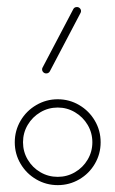

<svg xmlns="http://www.w3.org/2000/svg" viewBox="-20 -539 336 559"><path d="M248.9 -124.8Q248.9 -152.2 235.2 -175.4Q221.5 -198.5 198.3 -212.2Q175.2 -225.9 148.1 -225.9Q120.7 -225.9 97.6 -212.2Q74.4 -198.5 60.7 -175.4Q47 -152.2 47 -124.8Q47 -97.4 60.7 -74.3Q74.4 -51.1 97.6 -37.6Q120.7 -24.1 148.1 -24.1Q175.2 -24.1 198.3 -37.6Q221.5 -51.1 235.2 -74.3Q248.9 -97.4 248.9 -124.8ZM23 -124.8Q23 -158.5 39.8 -187.4Q56.7 -216.3 85.6 -233.1Q114.4 -250 148.1 -250Q181.9 -250 210.6 -233.1Q239.3 -216.3 256.1 -187.6Q273 -158.9 273 -124.8Q273 -90.7 256.1 -62Q239.3 -33.3 210.6 -16.7Q181.9 0 148.1 0Q114.4 0 85.7 -16.7Q57 -33.3 40 -62Q23 -90.7 23 -124.8ZM204.1 -518.5Q208.9 -518.5 212.4 -515Q215.9 -511.5 215.9 -506.7Q215.9 -503.7 214.1 -500.7L125.2 -331.5Q123.7 -328.5 120.9 -326.9Q118.1 -325.2 114.8 -325.2Q109.6 -325.2 106.1 -328.7Q102.6 -332.2 102.6 -337Q102.6 -340.7 104.1 -342.6L193.3 -512.2Q196.3 -518.5 204.1 -518.5Z"/></svg>

Font: 26F Galaxy Hebrew Thin
Style: Regular
Weight: 100
Designer: C₂₉H₂₅N₃O₅
Version: Version 1.000